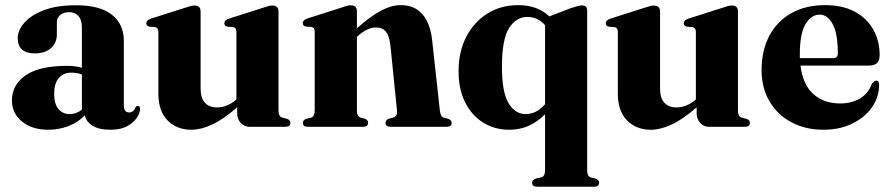

<svg xmlns="http://www.w3.org/2000/svg" viewBox="-20 -494 3470 748"><path d="M26.5 -102.5Q26.5 -164 80.2 -200.8Q134 -237.5 241 -237.5Q274 -237.5 299 -230V-389Q299 -416 286 -431.2Q273 -446.5 250 -446.5Q227 -446.5 214.2 -435.2Q201.5 -424 201.5 -407.5V-359.5Q201.5 -326.5 178.2 -306.2Q155 -286 115.5 -286Q49 -286 49 -346Q49 -375.5 74.5 -405Q100 -434.5 150.2 -454Q200.5 -473.5 275.5 -473.5Q370 -473.5 416.2 -436.5Q462.5 -399.5 462.5 -334V-82.5Q462.5 -56 483 -56Q500.5 -56 507.5 -75.5Q511.5 -81.5 516.5 -81.5Q525.5 -81.5 525.5 -69.5Q525.5 -54.5 513.2 -35.5Q501 -16.5 475.5 -2.5Q450 11.5 409.5 11.5Q366 11.5 340.8 -4Q315.5 -19.5 310.5 -45Q285 -17.5 247.2 -3Q209.5 11.5 168 11.5Q105 11.5 65.8 -20.5Q26.5 -52.5 26.5 -102.5ZM191 -128.5Q191 -89 207.8 -69.2Q224.5 -49.5 251 -49.5Q277 -49.5 299 -66.5V-204Q280 -211 258 -211Q226.5 -211 208.8 -189.8Q191 -168.5 191 -128.5Z M597 -129V-369.5Q597 -386 584.5 -388.5L562.5 -390Q550 -392.5 550 -403.5Q550 -414.5 567 -421L698.5 -463Q725.5 -472.5 737 -472.5Q761.5 -472.5 761.5 -449V-149.5Q761.5 -112 778.2 -93.8Q795 -75.5 825 -75.5Q865.5 -75.5 901 -106.5V-369.5Q901 -386 888.5 -388.5L866.5 -390Q854 -392.5 854 -403.5Q854 -414.5 870.5 -421L1002.5 -463Q1016.5 -468 1025 -470.2Q1033.5 -472.5 1041.5 -472.5Q1065 -472.5 1065 -449V-63.5Q1065 -40 1079 -36L1098 -31Q1111.5 -26.5 1111.5 -15.5Q1111.5 0 1091.5 0H951.5Q931.5 0 917.8 -15.2Q904 -30.5 904 -53V-76Q849.5 -28.5 806 -8.5Q762.5 11.5 725.5 11.5Q668.5 11.5 632.8 -25Q597 -61.5 597 -129Z M1370.5 -449.5V-384Q1424.5 -431.5 1465 -452.8Q1505.5 -474 1540.5 -474Q1595.5 -474 1626 -438.2Q1656.5 -402.5 1663.5 -338L1693.5 -64.5Q1696 -39.5 1708.5 -35.5L1726.5 -31Q1739.5 -26 1739.5 -15.5Q1739.5 0 1720 0H1502.5Q1482 0 1482 -16Q1482 -26 1493.5 -31L1512 -36Q1520 -38.5 1524 -45Q1528 -51.5 1526.5 -64.5L1501 -317Q1497 -352.5 1484 -369.8Q1471 -387 1444.5 -387Q1411.5 -387 1374.5 -354L1370.5 -350.5V-63.5Q1370.5 -41 1384.5 -36L1403 -31Q1414 -26 1414 -16Q1414 0 1394 0H1179.5Q1160 0 1160 -15.5Q1160 -26 1173 -31L1192.5 -36Q1206 -40.5 1206 -63.5V-370.5Q1206 -387 1193.5 -389L1171.5 -390.5Q1159.5 -393.5 1159.5 -404.5Q1159.5 -415 1176 -421.5L1307.5 -463.5Q1322 -468.5 1330.2 -471Q1338.5 -473.5 1346.5 -473.5Q1370.5 -473.5 1370.5 -449.5Z M2073 233.5Q2053 233.5 2053 218Q2053 207 2066.5 202L2088.5 197Q2103.5 193 2103.5 169V-49Q2074.5 -19.5 2040 -4Q2005.5 11.5 1964.5 11.5Q1906.5 11.5 1861.8 -16.8Q1817 -45 1791.8 -96Q1766.5 -147 1766.5 -216Q1766.5 -293.5 1797 -351.5Q1827.5 -409.5 1879.8 -441.8Q1932 -474 1998.5 -474Q2074.5 -474 2120 -430L2203 -462Q2235 -473 2246.5 -473Q2267.5 -473 2267.5 -453.5V169Q2267.5 193 2282 197.5L2300.5 202Q2314 207 2314 218Q2314 233.5 2294.5 233.5ZM1935.5 -233.5Q1935.5 -135.5 1961 -92.5Q1986.5 -49.5 2028 -49.5Q2070 -49.5 2103.5 -88V-396Q2075 -428 2034.5 -428Q1990.5 -428 1963 -384.2Q1935.5 -340.5 1935.5 -233.5Z M2387 -129V-369.5Q2387 -386 2374.5 -388.5L2352.5 -390Q2340 -392.5 2340 -403.5Q2340 -414.5 2357 -421L2488.5 -463Q2515.5 -472.5 2527 -472.5Q2551.5 -472.5 2551.5 -449V-149.5Q2551.5 -112 2568.2 -93.8Q2585 -75.5 2615 -75.5Q2655.5 -75.5 2691 -106.5V-369.5Q2691 -386 2678.5 -388.5L2656.5 -390Q2644 -392.5 2644 -403.5Q2644 -414.5 2660.5 -421L2792.5 -463Q2806.5 -468 2815 -470.2Q2823.5 -472.5 2831.5 -472.5Q2855 -472.5 2855 -449V-63.5Q2855 -40 2869 -36L2888 -31Q2901.5 -26.5 2901.5 -15.5Q2901.5 0 2881.5 0H2741.5Q2721.5 0 2707.8 -15.2Q2694 -30.5 2694 -53V-76Q2639.5 -28.5 2596 -8.5Q2552.5 11.5 2515.5 11.5Q2458.5 11.5 2422.8 -25Q2387 -61.5 2387 -129Z M3407 -278.5Q3407 -238.5 3365.5 -238.5H3098.5Q3108 -163.5 3149 -127.2Q3190 -91 3253 -91Q3298.5 -91 3331 -110.8Q3363.5 -130.5 3376.5 -167.5Q3387.5 -180 3394 -180Q3405.5 -180 3405 -161.5Q3404 -113.5 3375.8 -74.2Q3347.5 -35 3299 -11.8Q3250.5 11.5 3188 11.5Q3118 11.5 3063.5 -17.5Q3009 -46.5 2978 -99Q2947 -151.5 2947 -221Q2947 -297 2977 -354Q3007 -411 3062.5 -442.5Q3118 -474 3195 -474Q3262 -474 3309.5 -448.8Q3357 -423.5 3382 -379.2Q3407 -335 3407 -278.5ZM3096 -283.5Q3096 -275.5 3096 -267.5H3225.5Q3244 -267.5 3244 -285.5Q3244 -364 3223.8 -400.5Q3203.5 -437 3174 -437Q3140 -437 3118 -399.8Q3096 -362.5 3096 -283.5Z"/></svg>

Font: Fraunces 72pt S000
Style: Bold
Weight: 700
Version: Version 1.000; ttfautohint (v1.8.3)